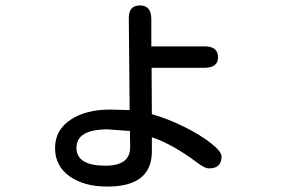

<svg xmlns="http://www.w3.org/2000/svg" viewBox="-20 -634 1040 708"><path d="M376 54Q290 54 236.5 16Q183 -22 183 -88Q183 -154 239.5 -192Q296 -230 387 -230L458 -228L455 -568Q455 -614 496 -614Q538 -614 538 -563V-463H734Q784 -463 784 -423Q784 -384 734 -384H539L540 -213Q600 -196 660 -166Q720 -136 758.5 -105.5Q797 -75 797 -57Q797 -13 751 -13Q735 -13 709 -33Q617 -102 540 -128V-71Q537 54 376 54ZM369 -23Q460 -23 460 -91L459 -151L377 -157Q262 -157 262 -89Q262 -23 369 -23Z"/></svg>

Font: 寒蝉全圆体
Style: Regular
Weight: 400
Designer: Warren2060
      Designed by Motoya company      

      [Varela Round]
      Joe Prince(Latin component); Avraham Cornf
Foundry: ChillType
Version: Version 3.200